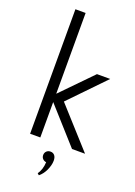

<svg xmlns="http://www.w3.org/2000/svg" viewBox="-183 -851 795 1133"><g transform="rotate(20 214.5 -284.5)"><path d="M84.1 0V-781.8H148.2V-274.5L334.5 -465.5H417.7L206.4 -246.8L429.1 0H347.3L148.2 -222.3V0ZM205.9 203.6Q216.4 189.5 223 169.5Q229.5 149.5 230.5 125.5Q217.3 124.1 208.4 114.8Q199.5 105.5 199.5 91.4Q199.5 76.8 209.1 67.3Q218.6 57.7 234.1 57.7Q250 57.7 259.8 69.1Q269.5 80.5 269.5 102.3Q269.5 116.8 265.2 132.7Q260.9 148.6 253.9 163.6Q246.8 178.6 237 191.4Q227.3 204.1 216.4 212.7Z"/></g></svg>

Font: Spartan
Style: Regular
Weight: 400
Designer: Matt Bailey, Mirko Velimirovic
Foundry: Matt Bailey
Version: Version 1.005